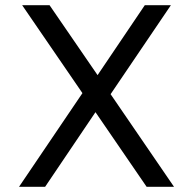

<svg xmlns="http://www.w3.org/2000/svg" viewBox="-20 -716 740 736"><path d="M542 0 346 -286 153 0H53L296 -359L65 -696H170L354 -428L535 -696H635L404 -355L647 0Z"/></svg>

Font: AmikoRegular
Style: Regular
Weight: 400
Designer: Pablo Impallari, Rodrigo Fuenzalida, Andres Torresi
Foundry: Impallari Type
Version: Version 1.000; ttfautohint (v1.3)